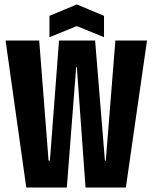

<svg xmlns="http://www.w3.org/2000/svg" viewBox="-20 -842 685 862"><path d="M98 0 5 -660H156L198 -121H204L245 -660H407L451 -121H455L498 -660H640L545 0H364L325 -541H322L280 0ZM202 -675V-771L325 -822L447 -771V-675L325 -725Z"/></svg>

Font: Bricolage Grotesque 48pt Condensed Bricolage Grotesque 48pt Condensed Regular
Style: Bold
Weight: 700
Width: 3
Designer: Mathieu Triay
Foundry: Atelier Triay
Version: Version 1.000; ttfautohint (v1.8.4.7-5d5b);gftools[0.9.32]